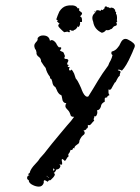

<svg xmlns="http://www.w3.org/2000/svg" viewBox="-20 -640 522 715"><path d="M81 21Q82 14 90 12L84 9L86 7L88 6L91 3Q92 -6 104 -21L113 -31L122 -41Q128 -51 137 -60L145 -69L152 -78Q168 -99 204 -142L230 -173Q246 -190 256 -205Q243 -204 242 -214Q239 -222 237 -225L233 -230L229 -234Q219 -244 227 -256Q218 -255 213 -266L211 -276Q210 -283 208 -286Q201 -287 194 -299L190 -308L188 -312L186 -316Q179 -319 176 -329L174 -338L171 -346Q166 -346 166 -354Q154 -369 150 -387Q145 -392 133 -411Q133 -421 126 -427L121 -431Q118 -434 116 -439Q117 -443 114 -453L110 -459L108 -466Q107 -470 109 -476Q110 -477 111.5 -479.5Q113 -482 114 -483Q122 -490 120 -498Q127 -508 140 -508Q163 -508 166 -488Q174 -495 185 -484L189 -479L192 -473Q195 -468 199 -464Q207 -465 208 -462Q209 -459 203 -452Q206 -450 210 -448L213 -447L215 -446Q217 -445 222 -431L221 -429L220 -427Q219 -425 221 -421Q239 -421 233 -410L231 -406L230 -402Q230 -398 238 -398Q230 -394 233 -391L237 -390L240 -389Q239 -388 237 -384Q237 -380 238 -379Q240 -377 241 -377Q245 -379 246 -381Q251 -377 256 -366L259 -357L262 -348Q270 -339 276 -325Q279 -319 282 -312L285 -304L289 -295Q299 -276 309 -281L327 -310L345 -340Q360 -365 383 -396L387 -406L392 -415Q397 -425 399 -435Q392 -439 396 -448Q409 -451 417 -461L424 -470L429 -480Q439 -501 456 -493Q484 -479 482 -468Q482 -465 477 -455L473 -445L468 -434Q450 -393 434 -377Q425 -382 419 -380Q419 -378 420 -378Q424 -377 426 -376Q428 -375 428.5 -373.5Q429 -372 429 -371L428 -369L427 -366Q426 -363 426 -358Q423 -356 420 -352L416 -345Q411 -333 407 -332Q407 -331 405 -328Q403 -325 402 -323L397 -314Q392 -302 384 -307V-297Q384 -290 388 -286Q378 -282 379 -277Q372 -278 370 -273V-261Q366 -260 360 -254L357 -249L356 -244Q352 -230 341 -229Q344 -222 341 -214Q338 -204 330 -207Q331 -206 331 -202L329 -198Q328 -194 331 -190Q327 -188 325 -185L320 -179Q314 -171 307 -175Q309 -162 302 -161Q302 -156 291 -154Q299 -146 293 -139L289 -136L284 -131Q279 -124 276 -117Q276 -110 273 -106Q271 -104 265 -100Q256 -94 257 -87L255 -88L252 -89Q251 -79 243 -82Q241 -76 239 -72L236 -68L234 -64L235 -61V-57Q234 -56 231 -54L228 -49Q225 -42 221 -41Q210 -52 210 -45V-41L211 -37Q212 -31 211 -27Q203 -27 200 -28Q208 -24 203 -16Q199 -9 190 -9Q186 1 180 4Q188 8 181 17L178 21L174 25L168 31Q161 30 158 37Q148 31 146 31Q142 31 143 41Q138 55 125 55Q114 55 102 49Q87 42 87 31Q80 28 81 21ZM211 -527 207 -531 202 -536Q192 -546 202 -552Q198 -554 197 -556L195 -558Q193 -560 192 -560Q196 -563 194 -565L191 -566Q190 -567 190 -569L195 -583Q199 -593 201 -597Q212 -614 227 -618L232 -619L238 -620H251Q266 -618 269 -609Q274 -610 275 -608Q276 -606 274 -602L278 -598L281 -596Q285 -593 285 -592Q288 -588 278 -579Q284 -577 285 -570Q286 -562 285 -558H278Q280 -548 273 -539Q272 -540 271 -541Q270 -542 269 -542Q268 -536 259 -529Q253 -529 253 -524L250 -526H246Q244 -526 242 -529Q238 -528 239 -525Q239 -522 242 -521Q236 -519 234 -521Q233 -522 230 -522Q229 -522 219 -520Q215 -524 211 -527ZM335 -593Q332 -594 332 -596Q331 -597 332 -598Q333 -598 334 -597L337 -594L338 -596V-597H335Q338 -602 344 -602Q350 -602 354 -599Q357 -607 362 -602L366 -606L370 -610Q368 -614 373 -616Q377 -617 380 -613Q385 -614 390 -609Q392 -612 394 -612L397 -611Q398 -610 400 -611Q404 -609 405 -607L407 -605L409 -603Q407 -598 413 -594L412 -592V-590Q411 -588 414 -586Q417 -576 415 -564Q419 -560 413 -557L414 -554L415 -551Q416 -548 413 -545Q407 -543 405 -542Q402 -540 400 -537Q396 -531 391 -531Q386 -526 375 -528Q368 -519 359 -518Q331 -531 327 -559Q318 -581 335 -593ZM178 -13V-4Q183 -6 183 -8Q183 -11 178 -13ZM157 20 155 14Q153 18 157 20ZM162 21H163Q161 19 159 20L161 22Z"/></svg>

Font: Kom-post
Style: Regular
Weight: 400
Designer: @guaschetti
Foundry: guaschetti
Version: Version 1.00 December 6, 2021, initial release